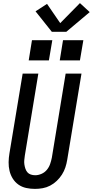

<svg xmlns="http://www.w3.org/2000/svg" viewBox="-20 -1209 598 1237"><path d="M205 8Q176 8 148.5 2Q121 -4 99 -19.5Q77 -35 62.5 -58Q48 -81 41.5 -108Q35 -135 35.5 -164Q36 -193 41 -222L126 -735H227L140 -207Q138 -193 136.5 -178.5Q135 -164 137 -150Q139 -136 143.5 -122.5Q148 -109 156.5 -99Q165 -89 178.5 -84.5Q192 -80 207 -80Q227 -80 247.5 -89Q268 -98 282 -115Q296 -132 303 -152.5Q310 -173 314 -193L403 -735H505L413 -179Q409 -154 401 -130Q393 -106 379 -84Q365 -62 345.5 -43.5Q326 -25 303 -13Q280 -1 255 3.5Q230 8 205 8ZM495 -820H365L386 -950H517ZM295 -820H165L186 -950H317ZM314 -1004 209 -1136 283 -1184 368 -1060 495 -1189 558 -1131 407 -1004Z"/></svg>

Font: Iosevka SS04 Semibold Oblique
Style: Regular
Weight: 600
Italic angle: -9°
Monospace: yes
Designer: Belleve Invis
Foundry: Belleve Invis
Version: Version 19.0.0; ttfautohint (v1.8.4)